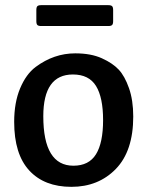

<svg xmlns="http://www.w3.org/2000/svg" viewBox="-20 -713 572 745"><path d="M35 -240Q35 -315 58 -370Q81 -425 118 -453Q189 -506 272 -506Q333 -506 375 -487Q417 -468 440.5 -443Q464 -418 480.5 -371Q497 -324 497 -261Q497 -127 429.5 -57.5Q362 12 257 12Q152 12 93.5 -51.5Q35 -115 35 -240ZM265 -70Q325 -70 352.5 -114.5Q380 -159 380 -247Q380 -335 352.5 -379.5Q325 -424 263 -424Q148 -424 148 -262Q148 -70 265 -70ZM400 -612H140Q129 -612 125 -616Q121 -620 121 -631V-674Q121 -685 125 -689Q129 -693 140 -693H400Q411 -693 415 -689Q419 -685 419 -674V-631Q419 -620 415 -616Q411 -612 400 -612Z"/></svg>

Font: Crete Round
Style: Regular
Weight: 400
Designer: Veronika Burian
Foundry: TypeTogether
Version: Version 1.001